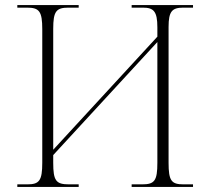

<svg xmlns="http://www.w3.org/2000/svg" viewBox="-20 -734 827 754"><path d="M48 0H289V-10H251C200 -10 189 -24 189 -95V-125L598 -569V-95C598 -24 587 -10 538 -10H497V0H738V-10H701C653 -10 642 -24 642 -95V-628C642 -690 656 -704 700 -704H738V-714H497V-704H541C583 -704 598 -690 598 -627V-590L189 -146V-621C189 -690 201 -704 249 -704H289V-714H48V-704H86C134 -704 146 -690 146 -619V-95C146 -24 134 -10 87 -10H48Z"/></svg>

Font: Noto Serif Display ExtraLight
Style: Regular
Weight: 200
Designer: Monotype Design Team
Foundry: Monotype Imaging Inc.
Version: Version 2.009